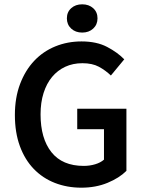

<svg xmlns="http://www.w3.org/2000/svg" viewBox="-20 -858 668 890"><path d="M357 12Q291 12 234.5 -10Q178 -32 136.5 -75Q95 -118 72 -181Q49 -244 49 -325Q49 -405 73 -468.5Q97 -532 138.5 -576Q180 -620 236.5 -643Q293 -666 358 -666Q428 -666 476.5 -640.5Q525 -615 556 -583L494 -508Q469 -532 438.5 -548.5Q408 -565 362 -565Q318 -565 282.5 -548.5Q247 -532 221.5 -501.5Q196 -471 182 -427Q168 -383 168 -328Q168 -216 218.5 -152.5Q269 -89 368 -89Q396 -89 421 -96.5Q446 -104 462 -118V-259H338V-354H566V-66Q533 -33 478.5 -10.5Q424 12 357 12ZM361 -707Q330 -707 310 -725.5Q290 -744 290 -773Q290 -802 310 -820Q330 -838 361 -838Q392 -838 412 -820Q432 -802 432 -773Q432 -744 412 -725.5Q392 -707 361 -707Z"/></svg>

Font: Giro Sans Semibold
Style: Regular
Weight: 600
Designer: Paul D. Hunt
Foundry: Adobe Systems Incorporated
Version: Version 1.000;PS 1.0;hotconv 1.0.88;makeotf.lib2.5.647800